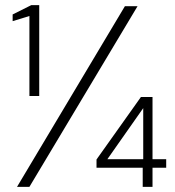

<svg xmlns="http://www.w3.org/2000/svg" viewBox="-20 -724 679 744"><path d="M94 -352V-662L29 -642V-668L101 -704H132V-352ZM46 0 464 -700H513L94 0ZM533 0V-74H354V-106L526 -348H571V-107H624V-74H571V0ZM396 -107H535V-305Z"/></svg>

Font: DM Sans 24pt ExtraLight
Style: Regular
Weight: 250
Designer: Colophon Foundry, Jonny Pinhorn
Foundry: Colophon Foundry
Version: Version 4.004;gftools[0.9.30]